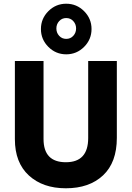

<svg xmlns="http://www.w3.org/2000/svg" viewBox="-20 -1002 708 1032"><path d="M240 -750Q200 -790 200 -846Q200 -902 240 -942Q280 -982 336 -982Q392 -982 432 -942Q472 -902 472 -846Q472 -790 432 -750Q392 -710 336 -710Q280 -710 240 -750ZM298 -888.5Q283 -872 283 -849Q283 -826 298 -809.5Q313 -793 336 -793Q359 -793 374 -809.5Q389 -826 389 -849Q389 -872 374 -888.5Q359 -905 336 -905Q313 -905 298 -888.5ZM454 -260V-674H608V-261Q608 -129 534 -59.5Q460 10 334 10Q210 10 135 -59Q60 -128 60 -254V-674H214V-255Q214 -130 334 -130Q454 -130 454 -260Z"/></svg>

Font: Hind Bold
Style: Regular
Weight: 700
Designer: Manushi Parikh, Satya Rajpurohit
Foundry: Indian Type Foundry
Version: Version 1.201;PS 1.0;hotconv 1.0.78;makeotf.lib2.5.61930; tt